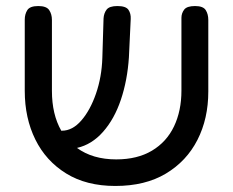

<svg xmlns="http://www.w3.org/2000/svg" viewBox="-20 -602 772 636"><path d="M362 14Q266 14 199 -27.5Q132 -69 97 -140Q62 -211 62 -301V-537Q62 -555 70.5 -568.5Q79 -582 107 -582Q134 -582 143 -568.5Q152 -555 152 -536V-301Q152 -223 183 -169H185Q220 -169 249.5 -203Q279 -237 298 -292Q317 -347 319 -410L323 -541Q324 -558 333 -570Q342 -582 369 -582Q397 -582 405.5 -569.5Q414 -557 413 -539L407 -412Q402 -336 380.5 -272Q359 -208 321.5 -165.5Q284 -123 235 -112Q287 -74 365 -74Q435 -74 483.5 -103Q532 -132 556.5 -183.5Q581 -235 581 -302V-543Q581 -558 590 -570Q599 -582 626 -582Q653 -582 661.5 -568.5Q670 -555 670 -536V-299Q670 -209 634 -138.5Q598 -68 529.5 -27Q461 14 362 14Z"/></svg>

Font: Fredoka
Style: Regular
Weight: 400
Designer: Ben Nathan
Foundry: Milena B. Brandão, Ben Nathan
Version: Version 2.001